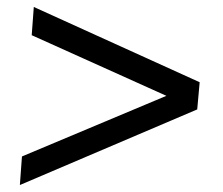

<svg xmlns="http://www.w3.org/2000/svg" viewBox="-20 -563 640 551"><path d="M546 -249 37 -32 43 -114 517 -313 513 -263 71 -462 77 -543 553 -327Z"/></svg>

Font: Muli SemiBold
Style: Italic
Weight: 600
Italic angle: -4.541°
Designer: Vernon Adams
Foundry: Vernon Adams
Version: Version 2.100; ttfautohint (v1.8.1.43-b0c9)